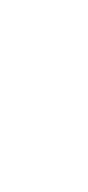

<svg xmlns="http://www.w3.org/2000/svg" viewBox="-20 -370 340 740"><path d="M100 -250Q100 -250 100 -250Q100 -250 100 -250Q100 -250 100 -250Q100 -250 100 -250Q100 -250 100 -250Q100 -250 100 -250Q100 -250 100 -250Q100 -250 100 -250Q100 -250 100 -250Q100 -250 100 -250Q100 -250 100 -250Q100 -250 100 -250ZM100 -50Q100 -50 100 -50Q100 -50 100 -50Q100 -50 100 -50Q100 -50 100 -50Q100 -50 100 -50Q100 -50 100 -50Q100 -50 100 -50Q100 -50 100 -50Q100 -50 100 -50Q100 -50 100 -50Q100 -50 100 -50Q100 -50 100 -50ZM200 -350Q200 -350 200 -350Q200 -350 200 -350Q200 -350 200 -350Q200 -350 200 -350Q200 -350 200 -350Q200 -350 200 -350Q200 -350 200 -350Q200 -350 200 -350Q200 -350 200 -350Q200 -350 200 -350Q200 -350 200 -350Q200 -350 200 -350ZM100 -150Q100 -150 100 -150Q100 -150 100 -150Q100 -150 100 -150Q100 -150 100 -150Q100 -150 100 -150Q100 -150 100 -150Q100 -150 100 -150Q100 -150 100 -150Q100 -150 100 -150Q100 -150 100 -150Q100 -150 100 -150Q100 -150 100 -150ZM0 150Q0 150 0 150Q0 150 0 150Q0 150 0 150Q0 150 0 150Q0 150 0 150Q0 150 0 150Q0 150 0 150Q0 150 0 150Q0 150 0 150Q0 150 0 150Q0 150 0 150Q0 150 0 150ZM100 150Q100 150 100 150Q100 150 100 150Q100 150 100 150Q100 150 100 150Q100 150 100 150Q100 150 100 150Q100 150 100 150Q100 150 100 150Q100 150 100 150Q100 150 100 150Q100 150 100 150Q100 150 100 150ZM100 250Q100 250 100 250Q100 250 100 250Q100 250 100 250Q100 250 100 250Q100 250 100 250Q100 250 100 250Q100 250 100 250Q100 250 100 250Q100 250 100 250Q100 250 100 250Q100 250 100 250Q100 250 100 250ZM0 350Q0 350 0 350Q0 350 0 350Q0 350 0 350Q0 350 0 350Q0 350 0 350Q0 350 0 350Q0 350 0 350Q0 350 0 350Q0 350 0 350Q0 350 0 350Q0 350 0 350Q0 350 0 350Z"/></svg>

Font: TINY 5x3
Style: Regular
Weight: 400
Designer: Jack Halten Fahnestock
Foundry: Velvetyne Type Foundry
Version: Version 1.002